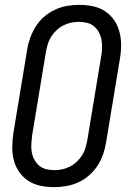

<svg xmlns="http://www.w3.org/2000/svg" viewBox="-20 -763 540 791"><path d="M203 8Q175 8 147.5 2.5Q120 -3 97.5 -17.5Q75 -32 59.5 -54Q44 -76 37 -102.5Q30 -129 30.5 -157.5Q31 -186 35 -214L92 -559Q96 -584 105 -608.5Q114 -633 128 -655Q142 -677 162.5 -694.5Q183 -712 206.5 -723Q230 -734 255.5 -738.5Q281 -743 306 -743Q334 -743 361.5 -737.5Q389 -732 411.5 -717.5Q434 -703 449.5 -681Q465 -659 472 -632.5Q479 -606 479 -577.5Q479 -549 474 -521L417 -176Q413 -151 404.5 -126.5Q396 -102 381.5 -80Q367 -58 347 -40.5Q327 -23 303 -12Q279 -1 253.5 3.5Q228 8 203 8ZM204 -62Q221 -62 237 -65.5Q253 -69 268.5 -77Q284 -85 297 -97.5Q310 -110 319 -124.5Q328 -139 332.5 -155Q337 -171 340 -187L397 -532Q400 -549 400.5 -566.5Q401 -584 398 -600Q395 -616 387 -630.5Q379 -645 367 -655Q355 -665 338.5 -669Q322 -673 305 -673Q288 -673 272 -669.5Q256 -666 240.5 -658Q225 -650 212 -637.5Q199 -625 190 -610.5Q181 -596 176.5 -580Q172 -564 169 -548L112 -203Q110 -186 109 -168.5Q108 -151 111 -135Q114 -119 122 -104.5Q130 -90 142 -80Q154 -70 170.5 -66Q187 -62 204 -62Z"/></svg>

Font: Iosevka Curly
Style: Italic
Weight: 400
Italic angle: -9°
Monospace: yes
Designer: Belleve Invis
Foundry: Belleve Invis
Version: Version 22.1.2; ttfautohint (v1.8.4)